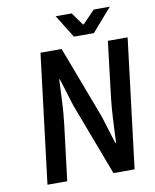

<svg xmlns="http://www.w3.org/2000/svg" viewBox="-90 -888 773 957"><g transform="rotate(-10 296.5 -410.0)"><path d="M72 0H172L207 -286C216 -359 217 -438 221 -507H224L267 -368L406 0H513L593 -654H493L459 -370C450 -297 449 -214 445 -147H441L398 -286L259 -654H152ZM451 -820 389 -756H385L339 -820H258L330 -704H431L532 -820Z"/></g></svg>

Font: Falling Sky
Style: CondObl
Weight: 400
Designer: Paul D. Hunt
Foundry: Adobe Systems Incorporated
Version: Version 1.02